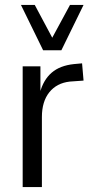

<svg xmlns="http://www.w3.org/2000/svg" viewBox="-20 -759 377 779"><path d="M72 0V-490H144V-383H142Q156 -435 189.5 -464Q223 -493 280 -499L313 -502L319 -432L263 -428Q210 -422 180 -384.5Q150 -347 150 -284V0ZM155 -555 65 -739H121L192 -606L264 -739H319L229 -555Z"/></svg>

Font: Nunito Sans 10pt Condensed
Style: Regular
Weight: 400
Width: 3
Designer: Vernon Adams
Foundry: Vernon Adams
Version: Version 3.101;gftools[0.9.27]